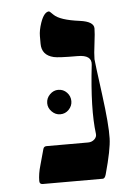

<svg xmlns="http://www.w3.org/2000/svg" viewBox="-47 -629 438 664"><g transform="rotate(-5 172.0 -296.5)"><path d="M318.8 -137.2Q317.9 -98.6 294.4 -14.2Q290.5 0 283.2 0H74.7Q63.5 0 63.5 -11.2Q63.5 -36.1 72.3 -65.9Q80.1 -92.8 87.4 -120.6Q89.8 -129.4 99.1 -129.4H243.7Q256.3 -129.4 265.4 -137.7Q274.4 -146 272.9 -157.2Q261.7 -243.7 279.3 -396Q283.2 -430.2 233.4 -430.2Q166.5 -430.2 150.9 -434.1Q109.4 -443.8 109.4 -483.9V-510.3Q109.4 -530.3 118.2 -556.2Q130.9 -592.8 148.4 -592.8Q149.9 -592.8 162.6 -580.1Q183.1 -559.6 251.5 -550.8Q299.8 -544.4 299.8 -520.5Q299.8 -503.9 295.2 -468.5Q290.5 -433.1 290.5 -414.1Q290.5 -408.2 306.2 -290.5Q320.3 -184.1 318.8 -137.2ZM198.2 -276.9Q198.2 -260.3 186 -247.6Q173.8 -234.9 156.2 -234.9Q139.6 -234.9 127 -247.6Q114.3 -260.3 114.3 -276.9Q114.3 -294.4 127 -307.1Q139.6 -319.8 156.2 -319.8Q173.8 -319.8 186 -307.1Q198.2 -294.4 198.2 -276.9Z"/></g></svg>

Font: Accordance
Style: Regular
Weight: 400
Version: Version 1.1 (build May 11, 2018) Miklal Software Solutions, 